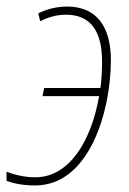

<svg xmlns="http://www.w3.org/2000/svg" viewBox="-43 -557 395 587"><path d="M64 10C232 10 296 -220 296 -373C296 -472 255 -537 162 -537C129 -537 97 -528 74 -516L80 -492C101 -503 127 -512 159 -512C235 -512 269 -460 269 -370C269 -338 267 -309 264 -288H92L87 -263H260C236 -126 169 -15 65 -15C31 -15 0 -23 -23 -32V-4C0 4 27 10 64 10Z"/></svg>

Font: Noto Sans Condensed Thin
Style: Italic
Weight: 100
Width: 3
Italic angle: -12°
Designer: Monotype Design Team
Foundry: Monotype Imaging Inc.
Version: Version 2.013